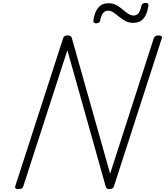

<svg xmlns="http://www.w3.org/2000/svg" viewBox="-20 -1277 1126 1311"><path d="M106 14Q78 14 84 -5L411 -1016Q414 -1026 421 -1030.5Q428 -1035 442 -1035Q454 -1035 460 -1031.5Q466 -1028 470 -1019L732 -91L1030 -1016Q1034 -1026 1041.5 -1030.5Q1049 -1035 1063 -1035Q1091 -1035 1085 -1016L758 -5Q755 5 748 9.5Q741 14 728 14Q716 14 710.5 10.5Q705 7 702 -3L440 -934L139 -5Q136 5 128.5 9.5Q121 14 106 14ZM637 -1118Q614 -1118 618 -1141Q627 -1197 652 -1226Q677 -1255 721 -1255Q751 -1255 774 -1242.5Q797 -1230 816 -1213.5Q835 -1197 854 -1184Q873 -1171 894 -1171Q913 -1171 926 -1187.5Q939 -1204 945 -1237Q950 -1257 973 -1257Q987 -1257 991 -1252Q995 -1247 993 -1235Q984 -1178 959 -1149.5Q934 -1121 890 -1121Q860 -1121 836.5 -1133.5Q813 -1146 793.5 -1162.5Q774 -1179 755.5 -1191.5Q737 -1204 717 -1204Q697 -1204 684 -1188Q671 -1172 664 -1138Q662 -1127 655.5 -1122.5Q649 -1118 637 -1118Z"/></svg>

Font: Playwrite CO ExtraLight
Style: Regular
Weight: 250
Version: Version 1.002